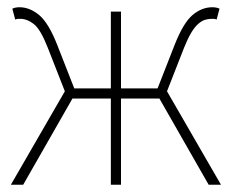

<svg xmlns="http://www.w3.org/2000/svg" viewBox="-20 -510 640 530"><path d="M10 0 159 -258 112 -378Q92 -429 73.5 -443.5Q55 -458 36 -458Q31 -458 29 -458Q27 -458 22 -456L14 -486Q22 -490 34 -490Q62 -490 88 -468.5Q114 -447 138 -386L185 -266H286V-478H314V-266H415L462 -386Q486 -447 511.5 -468.5Q537 -490 566 -490Q578 -490 586 -486L578 -456Q573 -458 571 -458Q569 -458 564 -458Q554 -458 545 -455Q536 -452 526.5 -443.5Q517 -435 507.5 -419Q498 -403 488 -378L441 -258L590 0H556L420 -238H314V0H286V-238H180L44 0Z"/></svg>

Font: Source Code Pro ExtraLight
Style: Regular
Weight: 200
Monospace: yes
Designer: Paul D. Hunt, Teo Tuominen
Foundry: Adobe Systems Incorporated
Version: Version 2.030;PS 1.000;hotconv 16.6.51;makeotf.lib2.5.65220